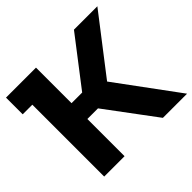

<svg xmlns="http://www.w3.org/2000/svg" viewBox="-168 -887 1073 1073"><g transform="rotate(-45 369.0 -350.0)"><path d="M738 0H547L328 -294H244V0H83V-568H7V-700H244V-419H328L544 -700H729L470 -364Z"/></g></svg>

Font: mBank
Style: Bold
Weight: 700
Designer: Julieta Ulanovsky
Foundry: Julieta Ulanovsky
Version: Version 7.200